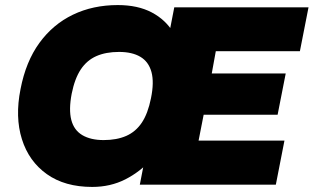

<svg xmlns="http://www.w3.org/2000/svg" viewBox="-20 -729 1238 758"><path d="M344 9Q236 9 165 -41.5Q94 -92 66.5 -179.5Q39 -267 61 -377Q82 -486 135.5 -559.5Q189 -633 268 -671Q347 -709 445 -709Q524 -709 579 -680Q634 -651 664.5 -600Q695 -549 703 -484.5Q711 -420 697 -349Q684 -282 654.5 -217.5Q625 -153 579.5 -102Q534 -51 475 -21Q416 9 344 9ZM389 -176Q441 -176 478.5 -192.5Q516 -209 540 -245Q564 -281 576 -341Q589 -404 578 -444.5Q567 -485 534.5 -504.5Q502 -524 450 -524Q398 -524 360.5 -507.5Q323 -491 299 -455Q275 -419 263 -359Q251 -296 261.5 -255.5Q272 -215 305 -195.5Q338 -176 389 -176ZM532 0 668 -700H1198L1164 -527H832L816 -439H1108L1076 -276H784L764 -174H1103L1069 0Z"/></svg>

Font: REM ExtraBold
Style: Italic
Weight: 800
Italic angle: -11°
Designer: Octavio Pardo
Foundry: Ashler Design
Version: Version 1.005;gftools[0.9.28]